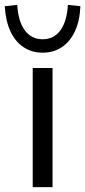

<svg xmlns="http://www.w3.org/2000/svg" viewBox="-58 -764 349 784"><path d="M75.6 0V-486.3H156.6V0ZM115.9 -548.9Q71.6 -548.9 37.5 -571.8Q3.4 -594.8 -16 -637.5Q-35.4 -680.2 -38.5 -738.7L12.4 -744.1Q16.4 -676.7 43.3 -640.2Q70.2 -603.7 115.9 -603.7Q162.1 -603.7 188.7 -640.2Q215.3 -676.7 219.3 -744.1L270.2 -738.7Q268.1 -680.2 248.5 -637.5Q228.8 -594.8 195 -571.8Q161.2 -548.9 115.9 -548.9Z"/></svg>

Font: Nunito Sans 12pt ExtraLight
Style: Regular
Weight: 200
Designer: Vernon Adams
Foundry: Vernon Adams
Version: Version 3.101;gftools[0.9.27]